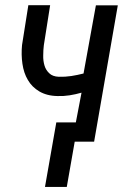

<svg xmlns="http://www.w3.org/2000/svg" viewBox="-20 -549 510 744"><path d="M436.5 -528.3H351.6L303.7 -264.2C288.1 -260.3 272.5 -256.8 256.3 -254.4C240.2 -252 224.1 -251 208 -251.5C191.9 -252 179.2 -256.8 170.9 -265.1C162.1 -273.4 155.8 -283.2 152.3 -295.4C148.9 -307.1 147 -320.3 147.5 -334.5C147.5 -348.6 148.4 -361.8 149.9 -374L174.3 -528.8H89.8L65.4 -374.5C63 -349.6 63.5 -325.2 66.9 -301.8C70.3 -278.3 77.1 -257.3 87.9 -239.3C98.6 -220.7 113.3 -206.1 132.3 -194.8C151.4 -183.6 174.8 -177.2 203.1 -176.8C218.8 -176.3 234.4 -177.2 250 -179.7C265.1 -182.1 280.8 -185.5 295.9 -189.9L273.9 -74.7H198.2L154.3 175.3H238.8L269.5 0H344.7Z"/></svg>

Font: Roboto Condensed
Style: Italic
Weight: 400
Designer: Google
Version: Version 1.000;PS 001.000;hotconv 1.0.88;makeotf.lib2.5.64775